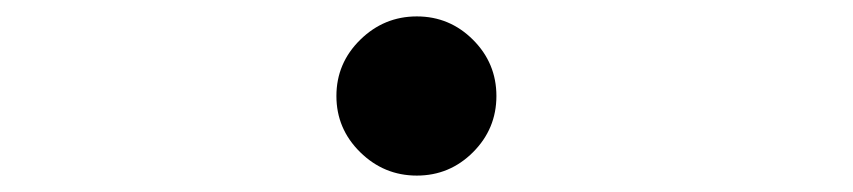

<svg xmlns="http://www.w3.org/2000/svg" viewBox="-20 -203 1040 234"><path d="M488 11Q448 11 419 -17.5Q390 -46 390 -86Q390 -126 419 -154.5Q448 -183 488 -183Q528 -183 556.5 -154.5Q585 -126 585 -86Q585 -46 556.5 -17.5Q528 11 488 11Z"/></svg>

Font: Inconsolata UltraExpanded Black
Style: Regular
Weight: 900
Width: 9
Monospace: yes
Designer: Raph Levien, Cyreal, Brenton Simpson
Foundry: Raph Levien, Cyreal, Google
Version: Version 3.001; ttfautohint (v1.8.2.53-6de2)